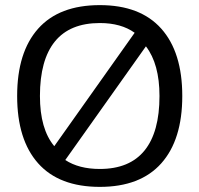

<svg xmlns="http://www.w3.org/2000/svg" viewBox="-20 -715 779 750"><path d="M47 -340Q47 -511 129 -603Q211 -695 370 -695Q528 -695 610 -603Q692 -511 692 -340Q692 -169 610 -77Q528 15 370 15Q211 15 129 -77Q47 -169 47 -340ZM506 -587Q453 -625 370 -625Q253 -625 194.5 -553Q136 -481 136 -340Q136 -211 192 -144ZM603 -340Q603 -465 550 -534L235 -90Q288 -55 370 -55Q486 -55 544.5 -127Q603 -199 603 -340Z"/></svg>

Font: Mitr Light
Style: Regular
Weight: 300
Designer: Thanarat Vachiruckul
Foundry: Cadson Demak
Version: Version 1.002